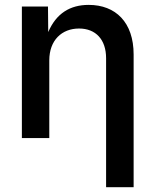

<svg xmlns="http://www.w3.org/2000/svg" viewBox="-20 -573 645 797"><path d="M184.6 -322.3C184.6 -406.2 236.8 -454.6 308.1 -454.6C377.9 -454.6 420.4 -408.2 420.4 -331.5V204.1H534.7V-346.7C534.7 -480.5 460 -552.7 348.1 -552.7C270.5 -552.7 213.4 -517.1 180.2 -439.9L179.2 -545.9H70.8V0H184.6Z"/></svg>

Font: Raveo Medium
Style: Regular
Weight: 500
Designer: Jakub Foglar, Rasmus Andersson (Inter)
Foundry: Jakubfoglar.com
Version: Version 1.100;Glyphs 3.2.3 (3260)